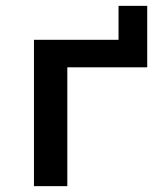

<svg xmlns="http://www.w3.org/2000/svg" viewBox="-20 -636 550 656"><path d="M96 0V-500H385V-616H483V-406H210V0Z"/></svg>

Font: Nunito Sans 6pt SemiBold
Style: Regular
Weight: 600
Version: Version 3.101;gftools[0.9.27]